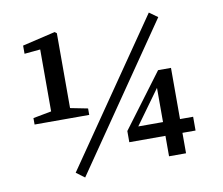

<svg xmlns="http://www.w3.org/2000/svg" viewBox="-77 -757 1021 879"><g transform="rotate(-10 433.5 -317.5)"><path d="M250 29 211 0 668 -664 707 -636ZM75 -615 228 -651 237 -644V-296L318 -280V-250H64V-280L149 -296V-584L75 -577ZM477 -95V-147L664 -397H724V-159H785V-95H724V0H645V-95ZM530 -159H645V-318Z"/></g></svg>

Font: Source Serif Pro SemiBold
Style: Regular
Weight: 600
Designer: Frank Grießhammer
Foundry: Adobe Systems Incorporated
Version: Version 3.001;hotconv 1.0.111;makeotfexe 2.5.65597